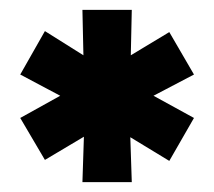

<svg xmlns="http://www.w3.org/2000/svg" viewBox="-20 -739 434 389"><path d="M147 -719H247L245 -627L323 -674L373 -588L291 -545L373 -500L323 -413L244 -461L247 -370H147L150 -462L71 -415L21 -500L102 -545L21 -588L71 -676L149 -627Z"/></svg>

Font: Alexandria ExtraBold
Style: Regular
Weight: 800
Designer: Mohamed Gaber
Foundry: Kief Type Foundry
Version: Version 5.100